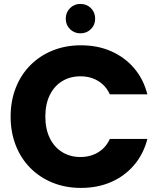

<svg xmlns="http://www.w3.org/2000/svg" viewBox="-20 -937 802 963"><path d="M33.3 -352.2Q33.3 -430.7 59 -496.2Q84.6 -561.8 131.8 -609.5Q178.9 -657.3 243.7 -683.5Q308.4 -709.8 385.7 -709.8Q469.8 -709.8 537.5 -680Q605.2 -650.2 652.4 -595.2Q699.6 -540.3 719.2 -463.8H531Q517.2 -494 495 -514Q472.8 -534 444.7 -544.2Q416.6 -554.3 383.5 -554.3Q331.5 -554.3 291.5 -529.7Q251.5 -505 229.4 -459.6Q207.4 -414.3 207.4 -352.2Q207.4 -290.5 229.4 -244.9Q251.5 -199.3 291.5 -174.4Q331.5 -149.5 383.5 -149.5Q416.6 -149.5 444.7 -159.7Q472.8 -169.8 495 -189.9Q517.2 -209.9 531 -240H719.2Q699.6 -164.1 652.4 -108.9Q605.2 -53.7 537.5 -24.1Q469.8 5.5 385.7 5.5Q308.4 5.5 243.7 -20.8Q178.9 -47.1 131.8 -94.8Q84.6 -142.6 59 -208.1Q33.3 -273.6 33.3 -352.2ZM383 -769.8Q352.2 -769.8 331 -791Q309.8 -812.2 309.8 -843Q309.8 -874.9 331 -896.1Q352.2 -917.3 383 -917.3Q414.9 -917.3 436.1 -896.1Q457.3 -874.9 457.3 -843Q457.3 -812.2 436.1 -791Q414.9 -769.8 383 -769.8Z"/></svg>

Font: Poppins Variable
Style: Regular
Weight: 100
Designer: Jonny Pinhorn
Foundry: Indian Type Foundry
Version: Version 6.000